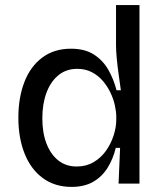

<svg xmlns="http://www.w3.org/2000/svg" viewBox="-20 -720 645 753"><path d="M261 13Q195 13 148 -21.5Q101 -56 76.5 -117.5Q52 -179 52 -258Q52 -337 75.5 -398Q99 -459 145.5 -494Q192 -529 258 -529Q313 -529 348.5 -506Q384 -483 405 -446Q426 -409 437 -366H454Q450 -395 445.5 -427Q441 -459 438 -489.5Q435 -520 435 -544V-700H527V-255V0H445L451 -140H434Q423 -95 401 -60.5Q379 -26 344.5 -6.5Q310 13 261 13ZM281 -67Q318 -67 347 -84Q376 -101 395.5 -128.5Q415 -156 425.5 -188.5Q436 -221 436 -250V-262Q436 -282 430.5 -307Q425 -332 413 -357Q401 -382 383 -403Q365 -424 340 -437Q315 -450 283 -450Q239 -450 208.5 -424.5Q178 -399 162 -355.5Q146 -312 146 -256Q146 -199 162.5 -156.5Q179 -114 209 -90.5Q239 -67 281 -67Z"/></svg>

Font: Bricolage Grotesque 16pt
Style: Regular
Weight: 400
Version: Version 1.001;gftools[0.9.33.dev8+g029e19f]